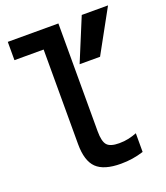

<svg xmlns="http://www.w3.org/2000/svg" viewBox="-136 -824 801 927"><g transform="rotate(-20 264.0 -360.0)"><path d="M326 10Q239 10 201 -27Q163 -64 163 -150V-636H13V-730H273V-176Q273 -124 289.5 -105Q306 -86 352 -86Q378 -86 400.5 -91Q423 -96 443 -104V-8Q415 1 386 5.5Q357 10 326 10ZM407 -510H302L393 -730H528Z"/></g></svg>

Font: M PLUS 1 Code Medium
Style: Regular
Weight: 500
Designer: Coji Morishita
Foundry: UNDERFOREST DESIGN
Version: Version 1.002